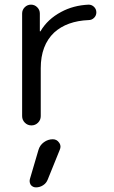

<svg xmlns="http://www.w3.org/2000/svg" viewBox="-20 -562 489 826"><path d="M75.2 -503.9Q75.2 -519.5 86.4 -530.8Q97.7 -542 113.3 -542Q128.9 -542 140.1 -530.8Q151.4 -519.5 151.4 -503.9V-427.7Q151.4 -426.8 152.3 -426.8Q153.3 -426.8 154.3 -427.7Q184.6 -479.5 243.2 -510.7Q295.9 -539.1 361.3 -542Q375 -542 384.8 -532.2Q394.5 -522.5 394.5 -508.8Q394.5 -495.1 384.8 -485.4Q375 -475.6 361.3 -475.6Q267.6 -471.7 212.9 -421.9Q155.3 -367.2 155.3 -268.6V-62.5Q155.3 -45.9 143.6 -34.2Q131.8 -22.5 115.2 -22.5Q98.6 -22.5 86.9 -34.2Q75.2 -45.9 75.2 -62.5ZM207 37.1Q224.6 37.1 234.4 51.8Q240.2 59.6 240.2 69.3Q240.2 75.2 237.3 82L185.5 210Q179.7 225.6 165.5 234.9Q151.4 244.1 134.8 244.1Q121.1 244.1 112.3 233.4Q107.4 225.6 107.4 216.8Q107.4 212.9 108.4 209L145.5 83Q151.4 62.5 168.9 49.8Q186.5 37.1 207 37.1Z"/></svg>

Font: Gen Jyuu Gothic Normal
Style: Regular
Weight: 300
Designer: [Source Han Sans]
Ryoko NISHIZUKA  (kana & ideographs); Paul D. Hunt (Latin, Greek & Cyrillic); Wenlong ZHANG  (bopomofo
Version: Version 1.002.20150607